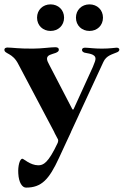

<svg xmlns="http://www.w3.org/2000/svg" viewBox="-23 -654 569 883"><path d="M96.6 208.8C168 208.8 202.4 171.9 248.6 71.7L280.5 2.8L304 -47.6H303.6L339.8 -125.7L339.5 -125.4L452.4 -369C466.3 -399.5 493.6 -403.8 516.7 -414.1C522.4 -416.9 525.6 -420.8 525.9 -425.4C525.6 -432.2 519.9 -434.7 513.1 -434.7C503.9 -434.7 484.7 -430.4 445 -430.4C409.8 -430.4 386.7 -434.3 368.3 -434.7C360.8 -434.7 354 -431.8 354 -424.7C354 -417.3 360.1 -414.1 365.4 -411.9C377.1 -408 416.2 -408 416.2 -384.2C416.2 -377.1 413.7 -369.3 404.1 -346.2L315.3 -151.6C313.2 -148.8 311.1 -149.5 308.6 -153.8L203.8 -355.5C197.8 -366.8 193.2 -375.4 193.2 -383.9C193.2 -401.6 214.1 -403.8 232.6 -410.5C241.1 -414.1 247.2 -418 247.5 -424C247.9 -434.3 240.8 -436.8 230.5 -436.8C208.5 -436.8 168.7 -430.4 128.2 -430.4C60.7 -430 37.3 -435 10.7 -435.4C1.4 -435 -2.8 -430.8 -2.8 -425.4C-2.8 -404.8 34.8 -412.3 61.4 -358.7L227.6 -44.4H226.9L243.6 -13.1C245.4 -7.8 244.7 -3.2 242.5 2.8C198.5 96.6 176.1 106.2 152.7 106.2C115.8 105.8 85.9 76 79.9 76C67.8 76.3 58.9 109.4 61.1 143.5C63.2 185.7 79.2 208.8 96.6 208.8ZM147.4 -572.8C147.4 -536.6 174.4 -511.7 209.5 -511.7C244.7 -511.7 271.7 -536.6 271.7 -572.8C271.7 -608.7 244.7 -633.9 209.5 -633.9C174.4 -633.9 147.4 -608.7 147.4 -572.8ZM326.3 -572.8C326.3 -536.6 353.3 -511.7 388.5 -511.7C423.7 -511.7 450.6 -536.6 450.6 -572.8C450.6 -608.7 423.7 -633.9 388.5 -633.9C353.3 -633.9 326.3 -608.7 326.3 -572.8Z"/></svg>

Font: Margiela Serif Semibold
Style: Regular
Weight: 600
Designer: Andreas Faust, Stefan Endress
Version: Version 1.002;FEAKit 1.0